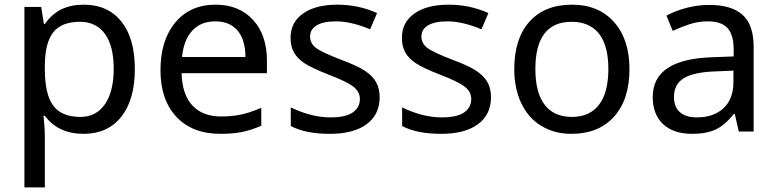

<svg xmlns="http://www.w3.org/2000/svg" viewBox="-20 -566 3343 826"><path d="M338.9 9.8Q231 9.8 172.9 -67.9H167L168.9 -47.9Q172.9 -9.8 172.9 20V240.2H85V-536.1H157.2L168.9 -462.9H172.9Q204.1 -506.8 245.1 -526.4Q286.1 -545.9 339.8 -545.9Q444.3 -545.9 502.2 -473.4Q560.1 -400.9 560.1 -269Q560.1 -137.7 502 -64Q443.8 9.8 338.9 9.8ZM324.2 -472.2Q244.6 -472.2 209.2 -427.2Q173.8 -382.3 172.9 -286.1V-269Q172.9 -160.2 209 -111.6Q245.1 -63 326.2 -63Q393.6 -63 431.4 -117.7Q469.2 -172.4 469.2 -270Q469.2 -368.2 431.4 -420.2Q393.6 -472.2 324.2 -472.2Z M928.2 9.8Q807.6 9.8 739 -63.2Q670.4 -136.2 670.4 -264.2Q670.4 -393.1 734.4 -469.5Q798.3 -545.9 907.2 -545.9Q1008.3 -545.9 1068.4 -480.7Q1128.4 -415.5 1128.4 -304.2V-251H761.2Q763.7 -159.7 807.6 -112.3Q851.6 -64.9 932.1 -64.9Q975.1 -64.9 1013.7 -72.5Q1052.2 -80.1 1104 -102.1V-24.9Q1059.6 -5.9 1020.5 2Q981.4 9.8 928.2 9.8ZM906.2 -474.1Q843.3 -474.1 806.6 -433.6Q770 -393.1 763.2 -320.8H1036.1Q1035.2 -396 1001.5 -435.1Q967.8 -474.1 906.2 -474.1Z M1613.3 -147.9Q1613.3 -72.8 1557.1 -31.5Q1501 9.8 1399.4 9.8Q1293.5 9.8 1231 -23.9V-104Q1319.3 -61 1401.4 -61Q1467.8 -61 1498 -82.5Q1528.3 -104 1528.3 -140.1Q1528.3 -171.9 1499.3 -193.8Q1470.2 -215.8 1396 -244.1Q1320.3 -273.4 1289.6 -294.2Q1258.8 -314.9 1244.4 -340.8Q1230 -366.7 1230 -403.8Q1230 -469.7 1283.7 -507.8Q1337.4 -545.9 1431.2 -545.9Q1522.5 -545.9 1602.1 -509.8L1572.3 -439.9Q1490.7 -474.1 1425.3 -474.1Q1370.6 -474.1 1342.3 -456.8Q1314 -439.5 1314 -409.2Q1314 -379.9 1338.4 -360.6Q1362.8 -341.3 1452.1 -307.1Q1519 -282.2 1551 -260.7Q1583 -239.3 1598.1 -212.4Q1613.3 -185.5 1613.3 -147.9Z M2092.3 -147.9Q2092.3 -72.8 2036.1 -31.5Q1980 9.8 1878.4 9.8Q1772.5 9.8 1710 -23.9V-104Q1798.3 -61 1880.4 -61Q1946.8 -61 1977.1 -82.5Q2007.3 -104 2007.3 -140.1Q2007.3 -171.9 1978.3 -193.8Q1949.2 -215.8 1875 -244.1Q1799.3 -273.4 1768.6 -294.2Q1737.8 -314.9 1723.4 -340.8Q1709 -366.7 1709 -403.8Q1709 -469.7 1762.7 -507.8Q1816.4 -545.9 1910.2 -545.9Q2001.5 -545.9 2081.1 -509.8L2051.3 -439.9Q1969.7 -474.1 1904.3 -474.1Q1849.6 -474.1 1821.3 -456.8Q1793 -439.5 1793 -409.2Q1793 -379.9 1817.4 -360.6Q1841.8 -341.3 1931.2 -307.1Q1998 -282.2 2030 -260.7Q2062 -239.3 2077.1 -212.4Q2092.3 -185.5 2092.3 -147.9Z M2688 -269Q2688 -137.7 2621.6 -64Q2555.2 9.8 2438 9.8Q2365.2 9.8 2309.1 -24.2Q2252.9 -58.1 2222.7 -121.6Q2192.4 -185.1 2192.4 -269Q2192.4 -399.9 2257.8 -472.9Q2323.2 -545.9 2441.4 -545.9Q2554.7 -545.9 2621.3 -471.4Q2688 -397 2688 -269ZM2283.2 -269Q2283.2 -168 2323 -115.5Q2362.8 -63 2440.4 -63Q2517.1 -63 2557.1 -115.5Q2597.2 -168 2597.2 -269Q2597.2 -370.1 2556.9 -421.1Q2516.6 -472.2 2439 -472.2Q2283.2 -472.2 2283.2 -269Z M3158.2 0 3141.1 -76.2H3137.2Q3097.2 -25.9 3057.4 -8.1Q3017.6 9.8 2957 9.8Q2877.9 9.8 2833 -31.7Q2788.1 -73.2 2788.1 -148.9Q2788.1 -312 3045.4 -319.8L3136.2 -323.2V-355Q3136.2 -416 3109.9 -445.1Q3083.5 -474.1 3025.4 -474.1Q2982.9 -474.1 2945.1 -461.4Q2907.2 -448.7 2874 -433.1L2847.2 -499Q2887.7 -520.5 2935.5 -532.7Q2983.4 -544.9 3030.3 -544.9Q3127.4 -544.9 3174.8 -502Q3222.2 -459 3222.2 -365.2V0ZM2977.1 -61Q3050.8 -61 3093 -100.8Q3135.3 -140.6 3135.3 -213.9V-262.2L3056.2 -258.8Q2963.9 -255.4 2921.6 -229.5Q2879.4 -203.6 2879.4 -147.9Q2879.4 -106 2905 -83.5Q2930.7 -61 2977.1 -61Z"/></svg>

Font: Noto Sans Malayalam
Style: Regular
Weight: 400
Designer: Monotype Design team
Foundry: Monotype Imaging Inc.
Version: Version 1.02